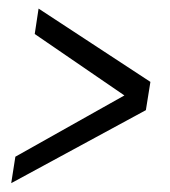

<svg xmlns="http://www.w3.org/2000/svg" viewBox="-20 -518 394 445"><path d="M318.1 -262.7 6 -93.5 15.6 -154.8 268.3 -296.8 60.5 -439.2 69.4 -498.1 328.6 -328.2Z"/></svg>

Font: Georama ExtraCondensed Thin
Style: Italic
Weight: 100
Width: 2
Italic angle: -9°
Designer: Jean-Baptiste Levee
Foundry: Production Type
Version: Version 1.001